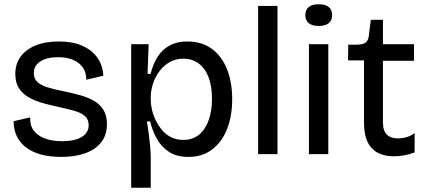

<svg xmlns="http://www.w3.org/2000/svg" viewBox="-20 -725 2002 903"><path d="M268 13Q214 13 172.5 1.5Q131 -10 102.5 -31.5Q74 -53 59 -84.5Q44 -116 44 -155L122 -173Q120 -137 138 -112Q156 -87 190.5 -74Q225 -61 272 -61Q332 -61 364.5 -81Q397 -101 397 -136Q397 -164 379 -179.5Q361 -195 329 -204Q297 -213 255 -222Q218 -230 182 -240Q146 -250 116.5 -266.5Q87 -283 69.5 -309.5Q52 -336 52 -377Q52 -424 76.5 -458Q101 -492 147 -511Q193 -530 257 -530Q320 -530 365.5 -510.5Q411 -491 437 -455Q463 -419 466 -369L386 -350Q386 -385 369 -408.5Q352 -432 322.5 -444Q293 -456 253 -456Q200 -456 169.5 -436Q139 -416 139 -381Q139 -354 157.5 -338Q176 -322 207.5 -313Q239 -304 279 -296Q318 -288 354.5 -278Q391 -268 420 -252Q449 -236 466 -209Q483 -182 483 -141Q483 -91 456.5 -56.5Q430 -22 381.5 -4.5Q333 13 268 13Z M597 158V-263V-517H679L674 -378L688 -377Q700 -425 722 -459Q744 -493 778.5 -511.5Q813 -530 860 -530Q929 -530 976 -495.5Q1023 -461 1047.5 -400Q1072 -339 1072 -259Q1072 -178 1047.5 -117Q1023 -56 977 -21.5Q931 13 866 13Q812 13 776 -10Q740 -33 718.5 -71Q697 -109 686 -154H671Q676 -123 680 -93Q684 -63 686.5 -34Q689 -5 689 21V158ZM842 -67Q886 -67 916 -91.5Q946 -116 961.5 -160Q977 -204 977 -260Q977 -318 961.5 -360Q946 -402 915.5 -425.5Q885 -449 842 -449Q806 -449 777.5 -432.5Q749 -416 729 -389Q709 -362 699 -330Q689 -298 689 -267V-255Q689 -235 694.5 -210Q700 -185 712 -160Q724 -135 742 -113.5Q760 -92 785 -79.5Q810 -67 842 -67Z M1194 0V-697H1285V0Z M1433 0V-517H1524V0ZM1479 -603Q1448 -603 1432 -616Q1416 -629 1416 -654Q1416 -679 1432 -692Q1448 -705 1479 -705Q1510 -705 1526 -692Q1542 -679 1542 -654Q1542 -629 1526 -616Q1510 -603 1479 -603Z M1834 10Q1763 10 1727.5 -29Q1692 -68 1692 -148V-441H1617L1618 -515H1662Q1689 -516 1701 -526Q1713 -536 1715 -560L1724 -632H1781V-517H1927V-439H1781V-150Q1781 -110 1799.5 -92Q1818 -74 1852 -74Q1871 -74 1891 -79.5Q1911 -85 1930 -99V-8Q1902 2 1878.5 6Q1855 10 1834 10Z"/></svg>

Font: Bricolage Grotesque 28pt
Style: Regular
Weight: 400
Version: Version 1.001;gftools[0.9.33.dev8+g029e19f]